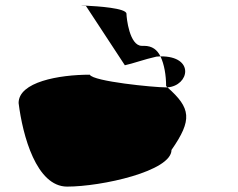

<svg xmlns="http://www.w3.org/2000/svg" viewBox="-20 -684 881 712"><path d="M49 -302C64 -181 115 8 229 8C356 8 616 -49 616 -128C694 -240 688 -283 601 -360H594C551 -360 325 -382 313 -407C198 -407 49 -380 49 -302ZM298 -663C298 -663 298 -664 298 -664C272 -664 278 -663 298 -663ZM298 -663 443 -442C472 -448 515 -464 560 -474C565 -474 570 -475 575 -475C563 -499 545 -514 514 -514H506C460 -514 449 -618 449 -633C449 -654 341 -661 298 -663ZM575 -475C589 -446 596 -405 596 -365L601 -360C682 -366 704 -476 575 -475Z"/></svg>

Font: Ampere
Style: SCSuExt
Weight: 400
Version: Version 1